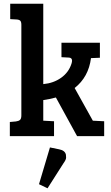

<svg xmlns="http://www.w3.org/2000/svg" viewBox="-20 -733 596 1034"><path d="M95 -112V-599Q95 -615 89.5 -621Q84 -627 70 -628L35 -630V-713H213V-280Q268 -285 309 -314Q350 -343 365 -390Q368 -400 368 -406Q368 -423 349 -423L311 -425V-503H518V-422L470 -420Q457 -318 382 -259L480 -83L541 -80V0H395L281 -208Q248 -199 213 -194V-83H214L271 -80V0H33V-76L66 -79Q81 -81 88 -87.5Q95 -94 95 -112ZM249 61 298 71Q330 77 335 100Q336 104 336 115.5Q336 127 322 146L236 281L190 259Z"/></svg>

Font: Bree Serif
Style: Regular
Weight: 400
Designer: Veronika Burian, Jos Scaglione
Foundry: TypeTogether
Version: Version 1.002